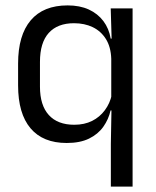

<svg xmlns="http://www.w3.org/2000/svg" viewBox="-20 -519 577 711"><path d="M227 10.5Q139 10.5 93 -44Q47 -98.5 47 -203V-283.5Q47 -388.5 93.8 -443.8Q140.5 -499 230.5 -499Q275.5 -499 308.8 -483.8Q342 -468.5 362.8 -441Q383.5 -413.5 390 -376H417L392 -301.5Q390.5 -345.5 372 -374.8Q353.5 -404 323.2 -418.5Q293 -433 254 -433Q193 -433 160.5 -397Q128 -361 128 -290V-198Q128 -129 160.8 -93Q193.5 -57 255 -57Q292.5 -57 321 -71.2Q349.5 -85.5 368.2 -110.8Q387 -136 394 -168L412.5 -110H389.5Q382 -77 362.5 -49.5Q343 -22 309.8 -5.8Q276.5 10.5 227 10.5ZM471 172H390.5V13.5L393 -125.5L392 -141.5V-345.5L393.5 -370.5L390 -488H471Z"/></svg>

Font: Anek Devanagari
Style: Regular
Weight: 400
Designer: Kailash Malviya (Devanagari) & Yesha Goshar (Latin)
Foundry: Ek Type
Version: Version 1.003